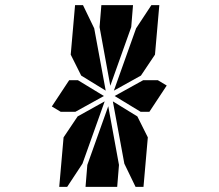

<svg xmlns="http://www.w3.org/2000/svg" viewBox="-20 -876 856 752"><path d="M633 -541 565 -438H531L429 -500L541 -562H598ZM513 -765 573 -856H604L587 -662L532 -580L426 -521ZM257 -662 274 -856H305L349 -765L394 -521L298 -580ZM370 -770 377 -856H501L494 -770L412 -540ZM303 -235 243 -144H212L229 -338L284 -420L390 -479ZM275 -438H218L183 -459L251 -562H285L387 -500ZM446 -230 439 -144H315L322 -230L404 -460ZM559 -338 542 -144H511L467 -235L422 -479L518 -420Z"/></svg>

Font: DSEG14 Modern
Style: Bold Italic
Weight: 700
Italic angle: -5°
Designer: Keshikan(Twitter:@keshinomi_88pro)
Version: Version 0.46